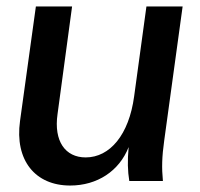

<svg xmlns="http://www.w3.org/2000/svg" viewBox="-20 -560 620 594"><path d="M197 14C281 14 349 -31 378 -105C374 -62 375 -31 380 0H484C480 -41 481 -75 488 -125L545 -540H433L395 -262C379 -143 320 -73 245 -73C182 -73 146 -123 158 -207L203 -540H91L42 -186C25 -64 89 14 197 14Z"/></svg>

Font: Ronzino Medium
Style: Italic
Weight: 500
Italic angle: -7.99998°
Designer: Nunzio Mazzaferro
Foundry: Collletttivo
Version: Version 1.000;Glyphs 3.3 (3337)